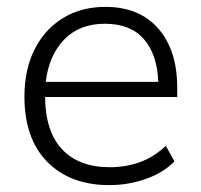

<svg xmlns="http://www.w3.org/2000/svg" viewBox="-20 -530 583 558"><path d="M298 8Q184 8 117.5 -59.5Q51 -127 51 -249Q51 -328 80.5 -386.5Q110 -445 163 -477.5Q216 -510 286 -510Q385 -510 440 -447Q495 -384 495 -276V-248H111Q112 -147 161 -95.5Q210 -44 299 -44Q344 -44 384.5 -58Q425 -72 462 -106L487 -61Q455 -28 404 -10Q353 8 298 8ZM285 -461Q211 -461 166.5 -415Q122 -369 113 -292H440Q437 -372 398 -416.5Q359 -461 285 -461Z"/></svg>

Font: Mulish Light
Style: Regular
Weight: 300
Designer: Vernon Adams
Foundry: Vernon Adams
Version: Version 3.603; ttfautohint (v1.8.3)